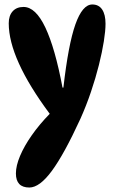

<svg xmlns="http://www.w3.org/2000/svg" viewBox="-20 -638 510 857"><path d="M111 199Q51 199 51 136Q51 102 69.5 58Q88 14 122 -34.5Q156 -83 202 -130Q19 -376 19 -534Q19 -568 36.5 -587.5Q54 -607 85 -607Q139 -607 182.5 -515Q226 -423 259 -247H263Q285 -440 316.5 -529Q348 -618 392 -618Q421 -618 436 -595.5Q451 -573 451 -532Q451 -501 443.5 -453.5Q436 -406 421.5 -348Q407 -290 386 -228Q365 -166 339 -108Q267 49 212 124Q157 199 111 199Z"/></svg>

Font: DynaPuff Condensed Medium
Style: Regular
Weight: 500
Width: 3
Designer: Toshi Omagari, Jennifer Daniel
Foundry: Google Fonts
Version: Version 2.000; ttfautohint (v1.8.4.7-5d5b)